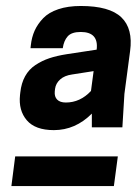

<svg xmlns="http://www.w3.org/2000/svg" viewBox="-20 -813 457 642"><path d="M287.1 -387.2V-433.1Q231.9 -377.9 160.2 -377.9Q97.7 -377.9 69.6 -410.9Q41.5 -443.8 46.9 -495.1L47.9 -503.9Q51.3 -535.2 64 -558.1Q76.7 -581.1 98.4 -595.5Q120.1 -609.9 144.8 -618.2Q169.4 -626.5 203.1 -631.8L303.2 -647Q310.5 -706.1 250 -706.1Q219.2 -706.1 206.3 -691.4Q193.4 -676.8 189.9 -651.9H82L83 -661.1Q85.9 -688.5 95.9 -710.7Q106 -732.9 124.5 -752.2Q143.1 -771.5 175 -782.2Q207 -793 250 -793Q346.2 -793 385.7 -755.1Q425.3 -717.3 415 -642.1L396 -499L389.2 -387.2ZM360.8 -190.9H18.1L30.8 -290H374ZM200.2 -470.2Q248 -470.2 284.2 -508.8L293 -575.2L221.2 -564Q195.8 -560.5 181.2 -547.4Q166.5 -534.2 164.1 -516.1L163.1 -506.8Q161.6 -489.7 171.1 -480Q180.7 -470.2 200.2 -470.2Z"/></svg>

Font: Cooper Hewitt
Style: Semibold Italic
Weight: 710
Designer: Village Type and Design LLC
Foundry: Cooper Hewitt Smithsonian Design Museum
Version: 1.000